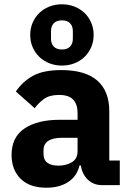

<svg xmlns="http://www.w3.org/2000/svg" viewBox="-20 -864 609 896"><path d="M34 0ZM457 0Q417 0 390.5 -25Q364 -50 357 -92H351Q339 -41 298 -14.5Q257 12 197 12Q118 12 76 -30Q34 -72 34 -141Q34 -224 94.5 -264.5Q155 -305 259 -305H342V-338Q342 -376 322 -398.5Q302 -421 255 -421Q211 -421 185 -402Q159 -383 142 -359L54 -437Q86 -484 134.5 -510.5Q183 -537 266 -537Q378 -537 434 -488Q490 -439 490 -345V-115H539V0ZM252 -91Q289 -91 315.5 -107Q342 -123 342 -159V-221H270Q183 -221 183 -162V-147Q183 -118 201 -104.5Q219 -91 252 -91ZM269 -558Q238 -558 211 -568.5Q184 -579 164 -598Q144 -617 132.5 -643.5Q121 -670 121 -701Q121 -732 132.5 -758.5Q144 -785 164 -804Q184 -823 211 -833.5Q238 -844 269 -844Q300 -844 327 -833.5Q354 -823 374 -804Q394 -785 405.5 -758.5Q417 -732 417 -701Q417 -670 405.5 -643.5Q394 -617 374 -598Q354 -579 327 -568.5Q300 -558 269 -558ZM269 -633Q294 -633 307 -646.5Q320 -660 320 -684V-718Q320 -742 307 -755.5Q294 -769 269 -769Q244 -769 231 -755.5Q218 -742 218 -718V-684Q218 -660 231 -646.5Q244 -633 269 -633Z"/></svg>

Font: Aneliza ExtraBold
Style: Regular
Weight: 800
Designer: Mike Abbink, Paul van der Laan, Pieter van Rosmalen
Foundry: Bold Monday
Version: Version 3.001;September 8, 2019;FontCreator 11.5.0.2425 64-b